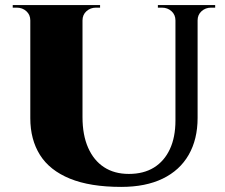

<svg xmlns="http://www.w3.org/2000/svg" viewBox="-20 -720 885 754"><path d="M304 -700V-260Q304 -190 326 -140Q348 -90 388.5 -63.5Q429 -37 486 -37Q544 -37 584.5 -62Q625 -87 647 -134Q669 -181 669 -247V-700H756V-257Q756 -173 721 -112Q686 -51 619 -18.5Q552 14 456 14Q334 14 254.5 -18.5Q175 -51 137 -111.5Q99 -172 99 -256V-700ZM102 -700V-640H99Q99 -662 83.5 -676Q68 -690 46 -690Q46 -690 38 -690Q30 -690 30 -690V-700ZM373 -700V-690Q373 -690 365 -690Q357 -690 357 -690Q335 -690 319.5 -676Q304 -662 304 -640H302V-700ZM672 -700V-640H669Q669 -662 653.5 -676Q638 -690 616 -690Q616 -690 608 -690Q600 -690 600 -690V-700ZM825 -700V-690Q825 -690 817 -690Q809 -690 809 -690Q787 -690 771.5 -676Q756 -662 756 -640H754V-700Z"/></svg>

Font: Cinzel Black
Style: Regular
Weight: 900
Designer: Natanael Gama
Version: Version 2.000